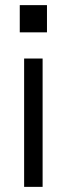

<svg xmlns="http://www.w3.org/2000/svg" viewBox="-20 -728 260 748"><path d="M74 0H146V-500H74ZM57 -602H163V-708H57Z"/></svg>

Font: Absans
Style: Regular
Weight: 400
Designer: Valerio Monopoli
Version: Version 1.200;Glyphs 3.2 (3217)